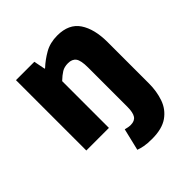

<svg xmlns="http://www.w3.org/2000/svg" viewBox="-192 -639 961 961"><g transform="rotate(-45 288.5 -159.0)"><path d="M335 192Q302 192 281 188Q260 184 244 178L272 61Q283 64 291.5 65.5Q300 67 309 67Q337 67 349 49Q361 31 361 -10V-288Q361 -338 347.5 -356Q334 -374 305 -374Q279 -374 261 -363Q243 -352 221 -331V0H61V-498H191L203 -437H206Q237 -466 275.5 -488Q314 -510 365 -510Q447 -510 483.5 -455.5Q520 -401 520 -308V-15Q520 40 503.5 87.5Q487 135 446.5 163.5Q406 192 335 192Z"/></g></svg>

Font: Source Sans 3 ExtraLight ExtraBold
Style: Regular
Weight: 800
Version: Version 3.052;hotconv 1.1.0;makeotfexe 2.6.0